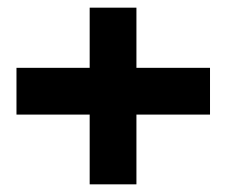

<svg xmlns="http://www.w3.org/2000/svg" viewBox="-20 -528 588 501"><path d="M23 -229H214V-47H336V-229H528V-351H336V-508H214V-351H23Z"/></svg>

Font: Charger Sport
Style: UltExt
Weight: 1000
Designer: Jasper
Foundry: Cannot Into Space Fonts
Version: Version 1.1